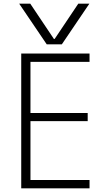

<svg xmlns="http://www.w3.org/2000/svg" viewBox="-20 -1020 590 1040"><path d="M84 -1000H144L272 -809H276L404 -1000H464L315 -780H233ZM95 0V-730H465V-685H145V-408H455V-364H145V-45H465V0Z"/></svg>

Font: M PLUS Code Latin SemiExpanded Light
Style: Regular
Weight: 300
Width: 6
Designer: Coji Morishita
Foundry: UNDERFOREST DESIGN
Version: Version 1.002; ttfautohint (v1.8.3)